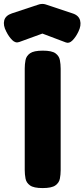

<svg xmlns="http://www.w3.org/2000/svg" viewBox="-89 -949 430 978"><path d="M128 9Q83 9 64 -4.5Q45 -18 41 -39.5Q37 -61 37 -83V-600Q37 -622 41 -643Q45 -664 64 -677.5Q83 -691 129 -691Q175 -691 193.5 -677.5Q212 -664 216 -643Q220 -622 220 -599V-82Q220 -60 216 -39Q212 -18 193 -4.5Q174 9 128 9ZM127 -929Q135 -929 141.5 -927Q148 -925 151 -924L280 -881Q312 -871 319 -845Q326 -819 310 -787Q297 -760 280 -743Q263 -726 246 -733L127 -778L9 -735Q-10 -728 -27 -745Q-44 -762 -57 -788Q-74 -820 -67.5 -845Q-61 -870 -28 -881L102 -924Q104 -925 111.5 -927Q119 -929 127 -929Z"/></svg>

Font: Fredoka SemiCondensed
Style: Bold
Weight: 700
Width: 4
Designer: Ben Nathan
Foundry: Milena B. Brandão, Ben Nathan
Version: Version 2.001